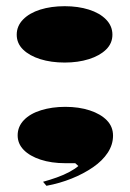

<svg xmlns="http://www.w3.org/2000/svg" viewBox="-20 -512 420 620"><path d="M130 88 119 75Q141 69 163.5 61Q186 53 204.5 43Q223 33 233 24L223 15H191Q146 15 111 3.5Q76 -8 56.5 -28Q37 -48 37 -75Q37 -103 57 -124Q77 -145 112.5 -156Q148 -167 191 -167Q235 -167 270 -155.5Q305 -144 325 -123.5Q345 -103 345 -74Q345 -45 328 -19Q311 7 280.5 28Q250 49 211.5 64.5Q173 80 130 88ZM189 -492Q232 -492 267 -481Q302 -470 322.5 -449Q343 -428 343 -400Q343 -372 322.5 -352Q302 -332 267 -321Q232 -310 189 -310Q145 -310 110 -321Q75 -332 54.5 -352Q34 -372 34 -400Q34 -428 54.5 -449Q75 -470 110 -481Q145 -492 189 -492Z"/></svg>

Font: Kalnia SemiExpanded SemiBold
Style: Regular
Weight: 600
Width: 6
Designer: Frida Medrano
Foundry: Frida Medrano
Version: Version 1.105